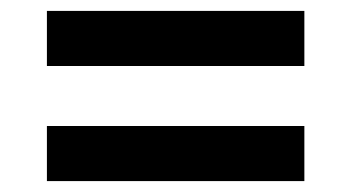

<svg xmlns="http://www.w3.org/2000/svg" viewBox="-20 -489 644 352"><path d="M538 -469V-368H66V-469ZM538 -258V-157H66V-258Z"/></svg>

Font: Kantumruy Pro SemiBold
Style: Regular
Weight: 600
Version: Version 1.002